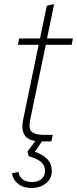

<svg xmlns="http://www.w3.org/2000/svg" viewBox="-20 -710 386 964"><path d="M183 0Q130 0 107.5 -26.5Q85 -53 96 -108L174 -485H70L76 -517H181L215 -681L252 -690L216 -517H346L340 -485H210L132 -111Q122 -62 140 -47.5Q158 -33 198 -33H245L238 0ZM138 234Q98 234 71.5 213.5Q45 193 40 160L73 153Q76 178 94.5 191Q113 204 141 204Q170 204 188 189Q206 174 206 149Q206 120 186 103Q166 86 124 74L118 51L164 -11L196 -8L155 52Q196 66 218 89.5Q240 113 240 149Q240 187 210.5 210.5Q181 234 138 234Z"/></svg>

Font: Mona Sans ExtraLight
Style: Italic
Weight: 200
Italic angle: -11.6951°
Designer: Deni Anggara
Foundry: GitHub
Version: Version 2.000